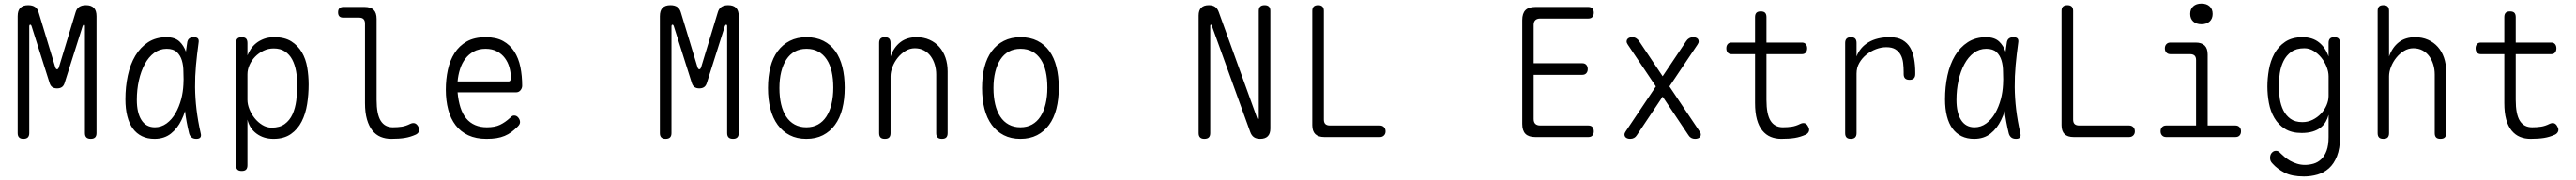

<svg xmlns="http://www.w3.org/2000/svg" viewBox="-20 -769 14440 1010"><path d="M521 -22Q521 -6 513 2Q505 10 489 10Q472 10 464 2Q456 -6 456 -22V-622Q456 -630 451 -630Q446 -630 443 -622L342 -303Q337 -287 326.5 -280Q316 -273 300 -273Q284 -273 273.5 -280Q263 -287 258 -303L157 -622Q154 -631 149 -630Q144 -629 144 -622V-22Q144 -6 136 2Q128 10 111 10Q95 10 87 2Q79 -6 79 -22V-678Q79 -710 94 -725Q109 -740 138 -740Q162 -740 176.5 -730Q191 -720 197 -698L290 -391Q294 -380 300 -380Q306 -380 310 -391L403 -698Q409 -720 423.5 -730Q438 -740 462 -740Q491 -740 506 -725Q521 -710 521 -678Z M846 10Q806 10 775.5 -5Q745 -20 724.5 -48Q704 -76 693.5 -117.5Q683 -159 683 -212Q683 -282 696.5 -345Q710 -408 738.5 -456Q767 -504 810.5 -532Q854 -560 913 -560Q960 -560 986 -536Q1010 -513 1022 -479Q1025 -503 1029 -528Q1031 -545 1040.5 -552.5Q1050 -560 1066 -560Q1083 -560 1089.5 -552.5Q1096 -545 1093 -528Q1084 -463 1078.5 -402Q1073 -341 1073.5 -280Q1074 -219 1081.5 -155.5Q1089 -92 1105 -21Q1109 -6 1103 2Q1097 10 1080.5 10Q1064 10 1054 2Q1044 -6 1040 -21Q1024 -87 1017 -146Q1009 -119 997 -95Q975 -49 938 -19.5Q901 10 846 10ZM848 -55Q884 -55 913.5 -76.5Q943 -98 963.5 -133.5Q984 -169 996 -214Q1006 -253 1008 -294Q1008 -309 1009 -324Q1009 -345 1008 -367Q1008 -401 999.5 -429.5Q991 -458 971.5 -476.5Q952 -495 914 -495Q875 -495 844 -472Q813 -449 791.5 -409Q770 -369 758.5 -317.5Q747 -266 747 -209Q747 -136 773 -95.5Q799 -55 848 -55Z M1335 -560Q1352 -560 1359.5 -552Q1367 -544 1367 -527V-458Q1374 -476 1386 -494Q1398 -512 1416 -526.5Q1434 -541 1459 -550.5Q1484 -560 1518 -560Q1576 -560 1613 -536.5Q1650 -513 1672 -475.5Q1694 -438 1702 -390.5Q1710 -343 1710 -295Q1710 -239 1701.5 -185Q1693 -131 1671 -87.5Q1649 -44 1610.5 -17Q1572 10 1513 10Q1458 10 1418.5 -19Q1379 -48 1367 -98V158Q1367 174 1359.5 182Q1352 190 1335 190Q1318 190 1310.5 182Q1303 174 1303 158V-527Q1303 -544 1310.5 -552Q1318 -560 1335 -560ZM1514 -497Q1483 -497 1456.5 -484Q1430 -471 1410 -450.5Q1390 -430 1378.5 -404Q1367 -378 1367 -352V-209Q1367 -184 1378 -156.5Q1389 -129 1407.5 -106Q1426 -83 1450.5 -68Q1475 -53 1503 -53Q1548 -53 1576 -73.5Q1604 -94 1619.5 -128Q1635 -162 1640.5 -205Q1646 -248 1646 -292Q1646 -333 1639.5 -369.5Q1633 -406 1618 -434.5Q1603 -463 1577.5 -480Q1552 -497 1514 -497Z M2091 -209Q2091 -128 2114 -91.5Q2137 -55 2182 -55Q2210 -55 2232.5 -58.5Q2255 -62 2279 -74Q2294 -81 2305 -77.5Q2316 -74 2324 -60Q2332 -45 2328.5 -33Q2325 -21 2311 -14Q2280 0 2248.5 5Q2217 10 2173 10Q2141 10 2114 -1Q2087 -12 2067.5 -36.5Q2048 -61 2037 -99Q2026 -137 2026 -191V-637Q2026 -653 2018 -661.5Q2010 -670 1993 -670H1904Q1889 -670 1882 -677.5Q1875 -685 1875 -700Q1875 -715 1882.5 -722.5Q1890 -730 1905 -730H2024Q2058 -730 2074.5 -713.5Q2091 -697 2091 -663Z M2862 -121Q2876 -121 2885.5 -109Q2895 -97 2895 -84Q2895 -78 2892 -72Q2889 -66 2882 -59Q2864 -41 2846.5 -28Q2829 -15 2808.5 -6.5Q2788 2 2763.5 6Q2739 10 2707 10Q2648 10 2605 -10Q2562 -30 2534 -66.5Q2506 -103 2492.5 -154Q2479 -205 2479 -266Q2479 -324 2490.5 -377Q2502 -430 2528 -471Q2554 -512 2596.5 -536Q2639 -560 2702 -560Q2761 -560 2800 -538.5Q2839 -517 2863 -479.5Q2887 -442 2897 -392.5Q2907 -343 2907 -288Q2907 -274 2897.5 -262.5Q2888 -251 2873 -251H2545Q2549 -204 2561 -166.5Q2573 -129 2593.5 -104.5Q2614 -80 2643 -67.5Q2672 -55 2709 -55Q2754 -55 2783 -69Q2812 -83 2838 -107Q2844 -113 2849 -117Q2854 -121 2862 -121ZM2545 -312H2832Q2837 -312 2840 -316.5Q2843 -321 2843 -338Q2843 -364 2835 -392Q2827 -420 2810 -443Q2793 -466 2766 -480.5Q2739 -495 2702 -495Q2663 -495 2635 -479.5Q2607 -464 2588 -439Q2569 -414 2558.5 -380.5Q2548 -347 2545 -312Z M4121 -22Q4121 -6 4113 2Q4105 10 4089 10Q4072 10 4064 2Q4056 -6 4056 -22V-622Q4056 -630 4051 -630Q4046 -630 4043 -622L3942 -303Q3937 -287 3926.5 -280Q3916 -273 3900 -273Q3884 -273 3873.5 -280Q3863 -287 3858 -303L3757 -622Q3754 -631 3749 -630Q3744 -629 3744 -622V-22Q3744 -6 3736 2Q3728 10 3711 10Q3695 10 3687 2Q3679 -6 3679 -22V-678Q3679 -710 3694 -725Q3709 -740 3738 -740Q3762 -740 3776.5 -730Q3791 -720 3797 -698L3890 -391Q3894 -380 3900 -380Q3906 -380 3910 -391L4003 -698Q4009 -720 4023.5 -730Q4038 -740 4062 -740Q4091 -740 4106 -725Q4121 -710 4121 -678Z M4500 10Q4447 10 4407 -10.5Q4367 -31 4339.5 -68.5Q4312 -106 4298.5 -158.5Q4285 -211 4285 -275Q4285 -340 4298.5 -392.5Q4312 -445 4339.5 -482Q4367 -519 4407.5 -539.5Q4448 -560 4501 -560Q4555 -560 4595.5 -539.5Q4636 -519 4662.5 -482Q4689 -445 4702 -393Q4715 -341 4715 -277Q4715 -212 4701.5 -159Q4688 -106 4660.5 -68.5Q4633 -31 4593 -10.5Q4553 10 4500 10ZM4500 -55Q4537 -55 4565 -70.5Q4593 -86 4612 -115Q4631 -144 4641 -185.5Q4651 -227 4651 -277Q4651 -327 4642 -367Q4633 -407 4614 -435.5Q4595 -464 4567 -479.5Q4539 -495 4501 -495Q4463 -495 4435 -479.5Q4407 -464 4388 -435Q4369 -406 4359 -365.5Q4349 -325 4349 -275Q4349 -225 4358.5 -184.5Q4368 -144 4387 -115Q4406 -86 4434.5 -70.5Q4463 -55 4500 -55Z M4972 -341V-22Q4972 -6 4964.5 2Q4957 10 4940 10Q4923 10 4915.5 2Q4908 -6 4908 -22V-528Q4908 -544 4915.5 -552Q4923 -560 4940 -560Q4957 -560 4964.5 -552Q4972 -544 4972 -528V-452Q4990 -503 5026.5 -531.5Q5063 -560 5118 -560Q5158 -560 5190.5 -545.5Q5223 -531 5245.5 -505.5Q5268 -480 5280 -445Q5292 -410 5292 -368V-22Q5292 -6 5284.5 2Q5277 10 5260 10Q5243 10 5235.5 2Q5228 -6 5228 -22V-351Q5228 -380 5220 -406.5Q5212 -433 5197 -453.5Q5182 -474 5159.5 -486Q5137 -498 5108 -498Q5080 -498 5055.5 -483Q5031 -468 5012.5 -445Q4994 -422 4983 -394Q4972 -366 4972 -341Z M5700 10Q5647 10 5607 -10.5Q5567 -31 5539.5 -68.5Q5512 -106 5498.5 -158.5Q5485 -211 5485 -275Q5485 -340 5498.5 -392.5Q5512 -445 5539.5 -482Q5567 -519 5607.5 -539.5Q5648 -560 5701 -560Q5755 -560 5795.5 -539.5Q5836 -519 5862.5 -482Q5889 -445 5902 -393Q5915 -341 5915 -277Q5915 -212 5901.5 -159Q5888 -106 5860.5 -68.5Q5833 -31 5793 -10.5Q5753 10 5700 10ZM5700 -55Q5737 -55 5765 -70.5Q5793 -86 5812 -115Q5831 -144 5841 -185.5Q5851 -227 5851 -277Q5851 -327 5842 -367Q5833 -407 5814 -435.5Q5795 -464 5767 -479.5Q5739 -495 5701 -495Q5663 -495 5635 -479.5Q5607 -464 5588 -435Q5569 -406 5559 -365.5Q5549 -325 5549 -275Q5549 -225 5558.5 -184.5Q5568 -144 5587 -115Q5606 -86 5634.5 -70.5Q5663 -55 5700 -55Z M6699 -682Q6699 -711 6713.5 -725.5Q6728 -740 6756 -740Q6778 -740 6791.5 -730.5Q6805 -721 6812 -701L7027 -106Q7028 -103 7029 -101.5Q7030 -100 7032 -100Q7034 -100 7035 -101.5Q7036 -103 7036 -106V-708Q7036 -724 7044 -732Q7052 -740 7069 -740Q7085 -740 7093 -732Q7101 -724 7101 -708V-48Q7101 -19 7086.5 -4.5Q7072 10 7044 10Q7022 10 7008.5 0.5Q6995 -9 6988 -29L6773 -624Q6772 -627 6771 -628.5Q6770 -630 6768 -630Q6766 -630 6765 -628.5Q6764 -627 6764 -624V-22Q6764 -6 6756 2Q6748 10 6731 10Q6715 10 6707 2Q6699 -6 6699 -22Z M7404 0Q7370 0 7353 -16.5Q7336 -33 7336 -67V-708Q7336 -724 7344 -732Q7352 -740 7369 -740Q7385 -740 7393 -732Q7401 -724 7401 -708V-98Q7401 -81 7409.5 -73Q7418 -65 7435 -65H7715Q7729 -65 7738 -56Q7747 -47 7747 -32Q7747 -18 7738 -9Q7729 0 7715 0Z M8577 -414H8850Q8864 -414 8872 -405Q8880 -396 8880 -381Q8880 -367 8872 -358Q8864 -349 8850 -349H8577V-101Q8577 -83 8586.5 -74Q8596 -65 8614 -65H8884Q8899 -65 8906.5 -56Q8914 -47 8914 -32Q8914 -18 8906.5 -9Q8899 0 8884 0H8586Q8549 0 8531 -18Q8513 -36 8513 -74V-656Q8513 -694 8531 -712Q8549 -730 8586 -730H8884Q8899 -730 8906.5 -721Q8914 -712 8914 -698Q8914 -683 8906.5 -674Q8899 -665 8884 -665H8614Q8596 -665 8586.5 -656Q8577 -647 8577 -629Z M9495 -518 9338 -284 9507 -32Q9514 -22 9514 -14Q9514 -6 9509.5 -0.5Q9505 5 9497.5 7.5Q9490 10 9481 10Q9470 10 9460.5 5Q9451 0 9445 -10L9300 -227L9155 -10Q9149 0 9139.5 5Q9130 10 9118 10Q9110 10 9102.5 7.5Q9095 5 9090.5 -0.5Q9086 -6 9086 -14Q9086 -22 9093 -32L9262 -284L9105 -518Q9098 -528 9098 -536Q9098 -544 9102.5 -549.5Q9107 -555 9114 -557.5Q9121 -560 9129 -560Q9142 -560 9151.5 -554Q9161 -548 9168 -538L9300 -341L9432 -538Q9439 -549 9449 -554.5Q9459 -560 9471 -560Q9479 -560 9486.5 -557.5Q9494 -555 9498 -549.5Q9502 -544 9502 -536Q9502 -528 9495 -518Z M10081 -530Q10095 -530 10102.5 -521Q10110 -512 10110 -497.5Q10110 -483 10102.5 -474Q10095 -465 10081 -465H9882V-209Q9882 -128 9905 -91.5Q9928 -55 9974 -55Q10001 -55 10024 -58.5Q10047 -62 10071 -74Q10086 -81 10097 -77.5Q10108 -74 10115 -60Q10124 -45 10120 -33Q10116 -21 10103 -14Q10072 0 10040.5 5Q10009 10 9965 10Q9933 10 9906 -1Q9879 -12 9859 -36.5Q9839 -61 9828.5 -99Q9818 -137 9818 -191V-465H9686Q9672 -465 9664.5 -474Q9657 -483 9657 -497.5Q9657 -512 9664.5 -521Q9672 -530 9686 -530H9818V-673Q9818 -689 9825.5 -697Q9833 -705 9850 -705Q9867 -705 9874.5 -697Q9882 -689 9882 -673V-530Z M10355 10Q10338 10 10330.5 2Q10323 -6 10323 -22V-528Q10323 -544 10331 -552Q10339 -560 10355 -560Q10372 -560 10379.5 -552Q10387 -544 10387 -528V-452Q10406 -503 10454 -531.5Q10502 -560 10574 -560Q10617 -560 10644.5 -544Q10672 -528 10687.5 -501.5Q10703 -475 10709.5 -439Q10716 -403 10716 -364V-353Q10716 -337 10708 -329Q10700 -321 10684 -321Q10667 -321 10659 -329Q10651 -337 10651 -353V-364Q10651 -391 10648 -416Q10645 -441 10634.5 -460.5Q10624 -480 10605 -492Q10586 -504 10554 -504Q10525 -504 10496 -493Q10467 -482 10442.5 -462.5Q10418 -443 10402.5 -416Q10387 -389 10387 -356V-22Q10387 -6 10379 2Q10371 10 10355 10Z M11046 10Q11006 10 10975.5 -5Q10945 -20 10924.5 -48Q10904 -76 10893.5 -117.5Q10883 -159 10883 -212Q10883 -282 10896.5 -345Q10910 -408 10938.5 -456Q10967 -504 11010.5 -532Q11054 -560 11113 -560Q11160 -560 11186 -536Q11210 -513 11222 -479Q11225 -503 11229 -528Q11231 -545 11240.5 -552.5Q11250 -560 11266 -560Q11283 -560 11289.5 -552.5Q11296 -545 11293 -528Q11284 -463 11278.5 -402Q11273 -341 11273.5 -280Q11274 -219 11281.5 -155.5Q11289 -92 11305 -21Q11309 -6 11303 2Q11297 10 11280.5 10Q11264 10 11254 2Q11244 -6 11240 -21Q11224 -87 11217 -146Q11209 -119 11197 -95Q11175 -49 11138 -19.5Q11101 10 11046 10ZM11048 -55Q11084 -55 11113.5 -76.5Q11143 -98 11163.5 -133.5Q11184 -169 11196 -214Q11206 -253 11208 -294Q11208 -309 11209 -324Q11209 -345 11208 -367Q11208 -401 11199.5 -429.5Q11191 -458 11171.5 -476.5Q11152 -495 11114 -495Q11075 -495 11044 -472Q11013 -449 10991.5 -409Q10970 -369 10958.5 -317.5Q10947 -266 10947 -209Q10947 -136 10973 -95.5Q10999 -55 11048 -55Z M11604 0Q11570 0 11553 -16.5Q11536 -33 11536 -67V-708Q11536 -724 11544 -732Q11552 -740 11569 -740Q11585 -740 11593 -732Q11601 -724 11601 -708V-98Q11601 -81 11609.5 -73Q11618 -65 11635 -65H11915Q11929 -65 11938 -56Q11947 -47 11947 -32Q11947 -18 11938 -9Q11929 0 11915 0Z M12511 -65Q12525 -65 12533.5 -56Q12542 -47 12542 -32.5Q12542 -18 12534 -9Q12526 0 12511 0H12122Q12108 0 12099.5 -9Q12091 -18 12091 -32.5Q12091 -47 12099.5 -56Q12108 -65 12122 -65H12290V-432Q12290 -449 12281.5 -457Q12273 -465 12256 -465H12146Q12132 -465 12123.5 -474Q12115 -483 12115 -497.5Q12115 -512 12123.5 -521Q12132 -530 12146 -530H12287Q12321 -530 12338 -513.5Q12355 -497 12355 -463V-65ZM12320 -633Q12291 -633 12274 -648.5Q12257 -664 12257 -691Q12257 -718 12274 -733.5Q12291 -749 12320 -749Q12349 -749 12366 -733.5Q12383 -718 12383 -691Q12383 -664 12366 -648.5Q12349 -633 12320 -633Z M13033 -125Q13028 -105 13017 -86Q13006 -67 12988 -53Q12970 -39 12943.5 -31Q12917 -23 12882 -23Q12825 -23 12788 -46.5Q12751 -70 12729 -107.5Q12707 -145 12698.5 -191.5Q12690 -238 12690 -284Q12690 -329 12698.5 -378Q12707 -427 12729 -467.5Q12751 -508 12789.5 -534Q12828 -560 12887 -560Q12942 -560 12978.5 -531.5Q13015 -503 13033 -452V-528Q13033 -544 13040.5 -552Q13048 -560 13065 -560Q13082 -560 13089.5 -552Q13097 -544 13097 -528V0Q13097 64 13080 107Q13063 150 13035 175Q13007 200 12970.5 210.5Q12934 221 12895 221Q12827 221 12786 199.5Q12745 178 12720 150Q12711 141 12708 133.5Q12705 126 12705 116Q12705 109 12707 102Q12709 95 12713.5 89.5Q12718 84 12724 80.5Q12730 77 12738 77Q12745 77 12751 80Q12757 83 12765 92Q12773 100 12786.5 111.5Q12800 123 12817.5 133Q12835 143 12856.5 149.5Q12878 156 12900 156Q12925 156 12949 149Q12973 142 12992 124Q13011 106 13022 76Q13033 46 13033 0ZM12886 -84Q12917 -84 12943.5 -97Q12970 -110 12990 -131Q13010 -152 13021.5 -178.5Q13033 -205 13033 -231V-341Q13033 -366 13022 -394Q13011 -422 12992.5 -445Q12974 -468 12949.5 -483Q12925 -498 12897 -498Q12852 -498 12824 -478Q12796 -458 12780.5 -426.5Q12765 -395 12759.5 -358Q12754 -321 12754 -286Q12754 -251 12759.5 -215Q12765 -179 12779.5 -150Q12794 -121 12819.5 -102.5Q12845 -84 12886 -84Z M13372 -341V-22Q13372 -6 13364.5 2Q13357 10 13340 10Q13323 10 13315.5 2Q13308 -6 13308 -22V-708Q13308 -724 13315.5 -732Q13323 -740 13340 -740Q13357 -740 13364.5 -732Q13372 -724 13372 -708V-452Q13390 -503 13426.5 -531.5Q13463 -560 13518 -560Q13558 -560 13590.5 -545.5Q13623 -531 13645.5 -505.5Q13668 -480 13680 -445Q13692 -410 13692 -368V-22Q13692 -6 13684.5 2Q13677 10 13660 10Q13643 10 13635.5 2Q13628 -6 13628 -22V-351Q13628 -380 13620 -406.5Q13612 -433 13597 -453.5Q13582 -474 13559.5 -486Q13537 -498 13508 -498Q13480 -498 13455.5 -483Q13431 -468 13412.5 -445Q13394 -422 13383 -394Q13372 -366 13372 -341Z M14281 -530Q14295 -530 14302.5 -521Q14310 -512 14310 -497.5Q14310 -483 14302.5 -474Q14295 -465 14281 -465H14082V-209Q14082 -128 14105 -91.5Q14128 -55 14174 -55Q14201 -55 14224 -58.5Q14247 -62 14271 -74Q14286 -81 14297 -77.5Q14308 -74 14315 -60Q14324 -45 14320 -33Q14316 -21 14303 -14Q14272 0 14240.5 5Q14209 10 14165 10Q14133 10 14106 -1Q14079 -12 14059 -36.5Q14039 -61 14028.5 -99Q14018 -137 14018 -191V-465H13886Q13872 -465 13864.5 -474Q13857 -483 13857 -497.5Q13857 -512 13864.5 -521Q13872 -530 13886 -530H14018V-673Q14018 -689 14025.5 -697Q14033 -705 14050 -705Q14067 -705 14074.5 -697Q14082 -689 14082 -673V-530Z"/></svg>

Font: Maple Mono NL ExtraLight
Style: Regular
Weight: 275
Monospace: yes
Designer: subframe7536
Version: Version 7.000